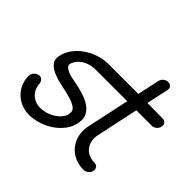

<svg xmlns="http://www.w3.org/2000/svg" viewBox="-167 -941 1150 1150"><g transform="rotate(45 408.0 -365.5)"><path d="M608 -693Q612 -710 625 -720.5Q638 -731 654 -731Q670 -731 679.5 -720.5Q689 -710 685 -693L655 -554L785 -553Q801 -553 810 -542Q819 -531 815 -514Q812 -498 798.5 -487Q785 -476 769 -476H639L581 -205Q576 -178 581 -155Q586 -132 599.5 -114.5Q613 -97 635 -87Q657 -77 685 -77Q700 -77 708.5 -65.5Q717 -54 714 -37Q710 -22 696.5 -11Q683 0 668 0Q625 0 591 -16Q557 -32 534.5 -60Q512 -88 503.5 -125.5Q495 -163 504 -205L562 -476H299Q267 -476 242.5 -468Q218 -460 201 -447Q184 -434 174 -419Q164 -404 161 -390Q157 -375 178.5 -361Q200 -347 232 -341L264 -335Q301 -328 337.5 -316.5Q374 -305 401 -287Q428 -269 441.5 -242Q455 -215 447 -177Q439 -136 413.5 -103.5Q388 -71 353.5 -48.5Q319 -26 280 -14Q241 -2 205 -2Q167 -2 136.5 -15Q106 -28 83.5 -50.5Q61 -73 48.5 -104Q36 -135 37 -170L38 -174Q41 -190 54.5 -201.5Q68 -213 85 -213Q96 -213 105 -203.5Q114 -194 116 -183Q116 -161 124 -142Q132 -123 146 -109Q160 -95 179 -87Q198 -79 221 -79Q245 -79 269 -86Q293 -93 314 -106Q335 -119 350.5 -137Q366 -155 370 -177Q376 -205 355 -220.5Q334 -236 299 -246Q264 -256 223.5 -264Q183 -272 148.5 -285.5Q114 -299 94.5 -321Q75 -343 82 -380Q91 -420 116 -452.5Q141 -485 175 -507.5Q209 -530 248 -542Q287 -554 324 -554H578Z"/></g></svg>

Font: VDS Compensated
Style: Light Italic
Weight: 300
Italic angle: -12°
Designer: artmaker
Foundry: artmaker
Version: Version 1.000 2012 initial release